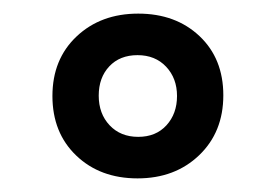

<svg xmlns="http://www.w3.org/2000/svg" viewBox="-20 -720 405 282"><path d="M182 -639Q156 -639 140.5 -622.5Q125 -606 125 -579.5Q125 -553 141 -536Q157 -519 183 -519Q209 -519 224.5 -536Q240 -553 240 -579Q240 -605 224 -622Q208 -639 182 -639ZM92 -491.5Q57 -525 57 -579Q57 -633 92.5 -666.5Q128 -700 183 -700Q238 -700 273 -667Q308 -634 308 -580Q308 -526 272.5 -492Q237 -458 182 -458Q127 -458 92 -491.5Z"/></svg>

Font: Karma SemiBold
Style: Regular
Weight: 600
Designer: Joana Correia
Foundry: Indian Type Foundry
Version: Version 1.202;PS 1.0;hotconv 1.0.78;makeotf.lib2.5.61930; tt